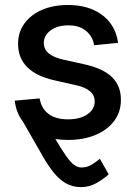

<svg xmlns="http://www.w3.org/2000/svg" viewBox="-20 -559 551 783"><path d="M126 -133.3Q170.9 -51.8 200.4 -1.2Q230 49.3 249.3 76.7Q268.6 104 283 114Q297.4 124 312.5 124Q335 124 354.5 112.1Q374 100.1 387.2 88.4L423.3 151.9Q404.8 169.4 374.8 186.8Q344.7 204.1 311 204.1Q275.9 204.1 249 188.7Q222.2 173.3 200.2 146.2Q178.2 119.1 157.7 84L57.6 -90.8ZM257.8 11.7Q198.2 11.7 151.6 -6.3Q105 -24.4 75.7 -60.3Q46.4 -96.2 40 -148.4L141.6 -157.7Q148.9 -115.7 178.5 -94Q208 -72.3 256.8 -72.3Q307.1 -72.3 336.7 -93Q366.2 -113.8 366.2 -144.5Q366.2 -170.9 346.4 -187.3Q326.7 -203.6 290.5 -211.4L202.1 -231.4Q128.4 -248 91.1 -285.2Q53.7 -322.3 53.7 -380.4Q53.7 -427.2 79.3 -462.9Q105 -498.5 150.9 -518.6Q196.8 -538.6 256.8 -538.6Q315.4 -538.6 359.1 -519.5Q402.8 -500.5 429 -465.8Q455.1 -431.2 461.4 -384.3L363.8 -374.5Q358.9 -408.7 332 -432.1Q305.2 -455.6 258.3 -455.6Q213.9 -455.6 186.3 -435.1Q158.7 -414.6 158.7 -384.3Q158.7 -357.9 178.7 -341.3Q198.7 -324.7 237.8 -315.9L325.7 -296.4Q401.4 -279.3 437.3 -243.9Q473.1 -208.5 473.1 -151.9Q473.1 -102.5 445.6 -65.7Q418 -28.8 369.1 -8.5Q320.3 11.7 257.8 11.7Z"/></svg>

Font: Inter 24pt Medium
Style: Regular
Weight: 500
Designer: Rasmus Andersson
Foundry: rsms
Version: Version 4.001;git-66647c0bb